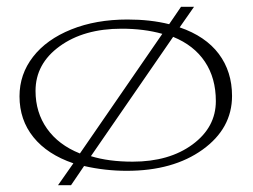

<svg xmlns="http://www.w3.org/2000/svg" viewBox="-20 -480 741 562"><path d="M37.1 -198.2Q37.1 -262.7 76.7 -313.7Q116.2 -364.7 188.5 -393.8Q260.7 -422.9 353 -422.9Q420.4 -422.9 475.1 -409.2L509.8 -460H547.9L505.9 -399.9Q581.5 -374 620.4 -322.3Q659.2 -270.5 659.2 -199.2Q659.2 -104 573 -42Q486.8 20 351.1 20Q287.6 20 226.1 5.9L188 62H149.9L194.8 -2Q118.7 -27.8 77.9 -78.4Q37.1 -128.9 37.1 -198.2ZM84 -213.9Q84 -150.9 117.7 -103.3Q151.4 -55.7 213.9 -30.8L455.1 -380.9Q401.9 -396 335.9 -396Q225.6 -396 154.8 -344.7Q84 -293.5 84 -213.9ZM246.1 -22.9Q297.9 -6.8 368.2 -6.8Q475.1 -6.8 543.5 -57.1Q611.8 -107.4 611.8 -184.1Q611.8 -251.5 579.8 -299.3Q547.9 -347.2 486.8 -372.1Z"/></svg>

Font: Halibut Exp Thin
Style: Regular
Weight: 250
Width: 7
Designer: Matteo Maggi
Foundry: Collletttivo
Version: Version 3.080 | FøM Fix